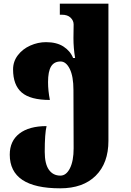

<svg xmlns="http://www.w3.org/2000/svg" viewBox="-20 -780 710 1043"><path d="M33 60Q33 -14 85.5 -54.5Q138 -95 233 -95Q223 -55 223 45Q223 110 245.5 142Q268 174 308 174Q340 174 360 134Q380 94 380 26L379 -291Q379 -365 359 -405.5Q339 -446 309 -446Q274 -446 257.5 -419Q241 -392 241 -334Q241 -287 251 -237Q145 -237 98 -277.5Q51 -318 51 -403Q51 -446 77 -480Q103 -514 144.5 -532.5Q186 -551 230 -551Q288 -551 325 -527Q362 -503 377 -465H388Q379 -519 379 -573L380 -647Q380 -668 363.5 -684Q347 -700 316 -700H305V-760H569V-15Q569 106 500 174.5Q431 243 307 243Q33 243 33 60Z"/></svg>

Font: Noto Serif Georgian Black
Style: Regular
Weight: 900
Designer: Monotype Design team
Foundry: Monotype Imaging Inc.
Version: Version 1.000